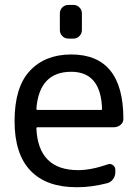

<svg xmlns="http://www.w3.org/2000/svg" viewBox="-20 -782 565 791"><path d="M129.9 -334Q129.9 -329.1 134.8 -329.1H396.5Q400.4 -329.1 400.4 -334Q395.5 -486.3 273.4 -486.3Q141.6 -486.3 129.9 -334ZM134.8 -257.8Q129.9 -257.8 129.9 -252.9Q137.7 -81.1 301.8 -81.1Q355.5 -81.1 422.9 -104.5Q434.6 -109.4 444.8 -102.1Q455.1 -94.7 455.1 -82V-72.3Q455.1 -56.6 445.8 -43.9Q436.5 -31.2 421.9 -27.3Q356.4 -10.7 299.8 -10.7Q297.9 -10.7 294.9 -10.7Q170.9 -10.7 105.5 -79.1Q40 -147.5 40 -283.2Q40 -422.9 103 -490.2Q166 -557.6 273.4 -557.6Q488.3 -557.6 488.3 -292Q488.3 -277.3 476.6 -267.6Q464.8 -257.8 449.2 -257.8ZM261.7 -623Q247.1 -623 236.8 -633.3Q226.6 -643.6 226.6 -658.2V-726.6Q226.6 -741.2 236.8 -751.5Q247.1 -761.7 261.7 -761.7H283.2Q296.9 -761.7 307.1 -751.5Q317.4 -741.2 317.4 -726.6V-658.2Q317.4 -643.6 307.1 -633.3Q296.9 -623 283.2 -623Z"/></svg>

Font: Gen Jyuu GothicL Regular
Style: Regular
Weight: 400
Designer: [Source Han Sans]
Ryoko NISHIZUKA  (kana & ideographs); Paul D. Hunt (Latin, Greek & Cyrillic); Wenlong ZHANG  (bopomofo
Version: Version 1.002.20150607